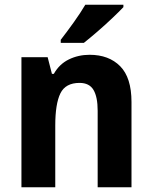

<svg xmlns="http://www.w3.org/2000/svg" viewBox="-20 -786 640 806"><path d="M356 -556Q437 -556 484.5 -508Q532 -460 532 -358V0H390V-321Q390 -379 372.5 -408.5Q355 -438 314 -438Q255 -438 233.5 -394Q212 -350 212 -259V0H70V-546H180L198 -476H206Q229 -517 269 -536.5Q309 -556 356 -556ZM498 -756Q481 -738 451 -709.5Q421 -681 388.5 -653Q356 -625 332 -606H235V-619Q260 -651 289 -691.5Q318 -732 338 -766H498Z"/></svg>

Font: Noto Sans Ethiopic SemiCondensed
Style: Bold
Weight: 700
Width: 4
Designer: Monotype Design Team
Foundry: Monotype Imaging Inc.
Version: Version 2.102; ttfautohint (v1.8.4.7-5d5b)